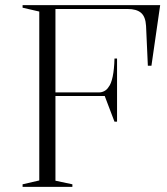

<svg xmlns="http://www.w3.org/2000/svg" viewBox="-20 -728 649 748"><path d="M68 0V-10L133 -25V-683L68 -698V-708H604L570 -472H556L549 -627Q547 -663 529.5 -678Q512 -693 477 -693H196V-368H366Q377 -368 387 -373.5Q397 -379 403 -389Q413 -401 419 -429.5Q425 -458 426 -500H436V-254H426L388 -354H196V-24L262 -10V0Z"/></svg>

Font: Kalnia Light
Style: Regular
Weight: 300
Designer: Frida Medrano
Foundry: Frida Medrano
Version: Version 1.105